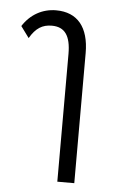

<svg xmlns="http://www.w3.org/2000/svg" viewBox="-43 -543 341 575"><g transform="rotate(5 127.0 -255.5)"><path d="M151 0H202V-391C202 -469 167 -511 103 -511C62 -511 26 -491 3 -455L28 -421C46 -452 66 -464 94 -464C133 -464 151 -439 151 -384Z"/></g></svg>

Font: Noto Sans Thai Looped UI Condensed Light
Style: Regular
Weight: 300
Width: 3
Designer: Cadson Demak Team
Foundry: Cadson Demak Co., Ltd.
Version: Version 1.000